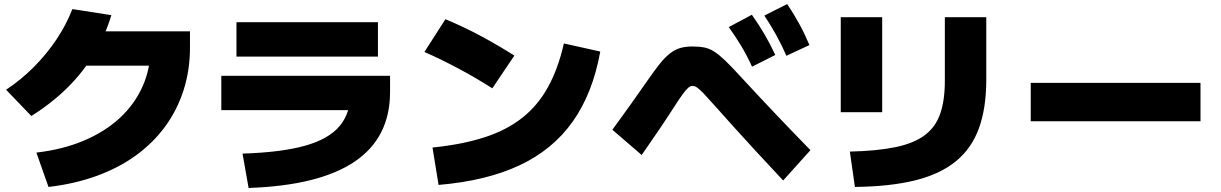

<svg xmlns="http://www.w3.org/2000/svg" viewBox="-20 -865 6040 950"><path d="M160 -110Q290 -125 394.5 -169Q499 -213 572.5 -281Q646 -349 685.5 -437.5Q725 -526 725 -630L805 -540H330V-710H920V-630Q920 -518 888.5 -419.5Q857 -321 797.5 -239.5Q738 -158 652.5 -96Q567 -34 458 5.5Q349 45 220 60ZM10 -421Q82 -468 146 -532Q210 -596 259.5 -670Q309 -744 338 -820L531 -790Q500 -687 445.5 -597.5Q391 -508 314 -431.5Q237 -355 135 -291Z M1180 -105Q1372 -111 1489.5 -144Q1607 -177 1661 -242Q1715 -307 1715 -410L1805 -320H1075V-490H1910V-410Q1910 -184 1735 -65.5Q1560 53 1210 65ZM1150 -585V-755H1850V-585Z M2120 -135Q2267 -150 2377 -185.5Q2487 -221 2564.5 -282.5Q2642 -344 2692 -435Q2742 -526 2770 -650L2950 -610Q2913 -404 2814.5 -264.5Q2716 -125 2551.5 -47.5Q2387 30 2150 50ZM2416 -428Q2336 -479 2251 -524.5Q2166 -570 2080 -608L2184 -770Q2273 -733 2358 -687.5Q2443 -642 2525 -590Z M3701 -535Q3677 -588 3649 -635Q3621 -682 3586 -731L3700 -792Q3735 -743 3763 -695Q3791 -647 3816 -593ZM3871 -589Q3848 -642 3821.5 -690Q3795 -738 3762 -788L3875 -845Q3909 -794 3935.5 -745.5Q3962 -697 3985 -642ZM3855 28Q3780 -52 3721 -116Q3662 -180 3611.5 -236Q3561 -292 3513 -346Q3480 -383 3460.5 -403.5Q3441 -424 3429 -432Q3417 -440 3406 -440Q3396 -440 3385.5 -431Q3375 -422 3358 -399Q3341 -376 3313 -332Q3281 -282 3243 -226Q3205 -170 3155 -98L3010 -223Q3062 -294 3105 -354.5Q3148 -415 3184 -467Q3219 -518 3245.5 -550.5Q3272 -583 3296 -601.5Q3320 -620 3346 -627.5Q3372 -635 3406 -635Q3440 -635 3465 -630Q3490 -625 3513.5 -610Q3537 -595 3566.5 -567Q3596 -539 3638 -493Q3734 -389 3820 -298.5Q3906 -208 3990 -122Z M4185 -115Q4320 -118 4411 -137Q4502 -156 4555.5 -196Q4609 -236 4632 -302Q4655 -368 4655 -465V-780H4860V-470Q4860 -330 4823.5 -230Q4787 -130 4709 -66.5Q4631 -3 4507.5 27.5Q4384 58 4210 60ZM4140 -310V-780H4345V-310Z M5080 -265V-455H5920V-265Z"/></svg>

Font: M PLUS 2 Thin Black
Style: Regular
Weight: 900
Version: Version 1.001